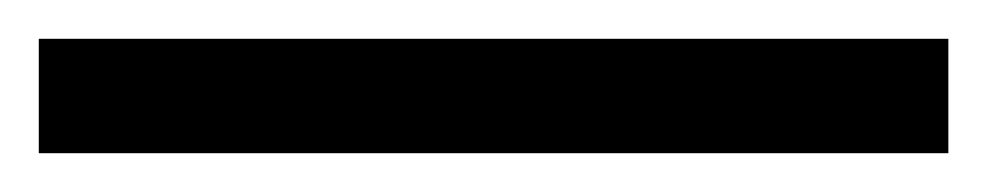

<svg xmlns="http://www.w3.org/2000/svg" viewBox="-25 63 509 99"><path d="M-5 142H464V83H-5Z"/></svg>

Font: Noto Serif NP Hmong
Style: Bold
Weight: 700
Designer: Dalton Maag Ltd
Foundry: Dalton Maag Ltd
Version: Version 1.001